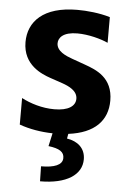

<svg xmlns="http://www.w3.org/2000/svg" viewBox="-55 -593 582 863"><g transform="rotate(5 236.0 -161.0)"><path d="M441.8 -158.4C441.8 -262.4 366.5 -291.2 313.9 -310L255 -331C225.1 -341.6 183.2 -359.4 183.2 -394.9C183.2 -420.1 204.5 -446.7 268.5 -446.7C318.9 -446.7 375.7 -431.1 407 -416.5V-532.3C359 -546.9 301.8 -552.2 259.2 -552.2C105.1 -552.2 39.1 -479.8 39.1 -387.8C39.1 -283.4 126.4 -250 164.1 -236.9L220.5 -217.7C250 -207.4 289.1 -189.6 289.1 -153.4C289.1 -120.7 257.8 -98 194.2 -98C138.5 -98 84.9 -115.1 45.8 -135.7V-16C91.3 0.4 143.1 9.2 196 10.3L182.9 69.2C232.2 75.3 255 89.1 253.9 118.3C252.8 148.4 217 162.6 157.3 162.6L158.7 230.1C277.7 230.1 346.6 185 346.2 114.3C345.9 64.6 311.4 35.5 262.8 28.1L266.7 6.7C384.9 -8.2 441.8 -68.5 441.8 -158.4Z"/></g></svg>

Font: TID UI
Style: Bold
Weight: 700
Designer: The TID Project Authors
Foundry: Bakken & Bæck
Version: Version 1.001;hotconv 1.0.109;makeotfexe 2.5.65596